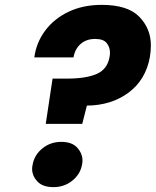

<svg xmlns="http://www.w3.org/2000/svg" viewBox="-20 -761 640 789"><path d="M398 -741Q505 -741 552.5 -692Q600 -643 600 -575Q600 -552 596 -527Q579 -433 508.5 -380.5Q438 -328 337 -327L318 -252H168L196 -438H256Q333 -438 377 -457Q421 -476 430 -526Q432 -536 432 -544Q432 -567 418.5 -584Q405 -601 371 -601Q335 -601 311.5 -580.5Q288 -560 282 -525H121Q129 -586 165.5 -635Q202 -684 261.5 -712.5Q321 -741 398 -741ZM200 8Q155 8 133.5 -15.5Q112 -39 112 -67Q112 -75 114 -84Q121 -124 154 -151Q187 -178 232 -178Q276 -178 297.5 -154Q319 -130 319 -101Q319 -93 317 -84Q310 -45 277 -18.5Q244 8 200 8Z"/></svg>

Font: Fz Poppins
Style: Bold Italic
Weight: 700
Italic angle: -10°
Designer: Ninad Kale (Devanagari), Jonny Pinhorn (Latin)
Foundry: Indian Type Foundry
Version: Vit hóa bi Vntype.Com & FontZin.Com